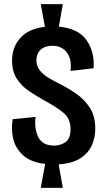

<svg xmlns="http://www.w3.org/2000/svg" viewBox="-20 -790 511 923"><path d="M176 113 197 -2Q127 -10 90 -44.5Q53 -79 43 -125Q33 -171 41 -217L151 -228Q144 -170 164.5 -130Q185 -90 241 -90Q270 -90 294.5 -106.5Q319 -123 319 -169Q319 -219 286.5 -246.5Q254 -274 195 -306Q155 -328 119 -352.5Q83 -377 60.5 -412Q38 -447 38 -499Q38 -563 77.5 -607.5Q117 -652 196 -661L176 -770H282L263 -662Q357 -653 396 -597Q435 -541 430 -462L319 -449Q326 -505 301.5 -537.5Q277 -570 232 -570Q196 -570 175.5 -551Q155 -532 155 -501Q155 -472 171.5 -451.5Q188 -431 213 -416Q238 -401 264 -388Q305 -368 345 -340.5Q385 -313 411.5 -272.5Q438 -232 438 -171Q438 -128 421 -90.5Q404 -53 365.5 -28.5Q327 -4 262 0L282 113Z"/></svg>

Font: Bricolage Grotesque 10pt Condensed SemiBold
Style: Regular
Weight: 600
Width: 3
Designer: Mathieu Triay
Foundry: Atelier Triay
Version: Version 1.000; ttfautohint (v1.8.4.7-5d5b);gftools[0.9.32]